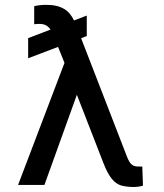

<svg xmlns="http://www.w3.org/2000/svg" viewBox="-20 -757 671 786"><path d="M244 -499.6 217.7 -565 95.2 -518.5V-600.9L186.8 -636Q177.6 -649.1 166.7 -654.1Q155.9 -659.1 142.8 -659.1Q138.1 -659.1 131 -658.9Q123.9 -658.7 120 -657.7V-731.5Q123.9 -733 130.3 -734Q136.7 -735.1 143.6 -735.8Q150.6 -736.5 157.3 -736.9Q164.1 -737.2 168.3 -737.2Q192.5 -737.2 210.6 -733Q228.7 -728.7 242.4 -720.5Q256 -712.4 265.8 -700.5Q275.6 -688.6 283 -673.3L335.2 -693.2V-609.4L312.1 -600.5L500 -115.1Q504.6 -103.3 509.4 -95.5Q514.2 -87.7 519.5 -83.3Q524.9 -78.8 531.2 -77.1Q537.6 -75.3 545.5 -75.3H562.5L565.3 2.8Q560 5 549.4 6.7Q538.7 8.5 527 8.5Q500.7 8.5 476.6 2.5Q465.9 -0.7 456.3 -7.3Q446.7 -13.8 437.9 -24.7Q429 -35.5 420.5 -51.5Q411.9 -67.5 403.4 -89.5L294.7 -369L161.9 0H54Z"/></svg>

Font: Inter P
Style: Regular
Weight: 400
Designer: Rasmus Andersson
Foundry: rsms
Version: Version 3.018;git-588b23468